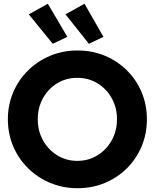

<svg xmlns="http://www.w3.org/2000/svg" viewBox="-20 -997 826 1025"><path d="M394 7.8Q316.4 7.8 248.8 -20.3Q181.2 -48.3 130.1 -98.6Q79.1 -148.9 50.5 -215.8Q22 -282.7 22 -360.4Q22 -437.5 50.5 -504.4Q79.1 -571.3 130.1 -621.3Q181.2 -671.4 248.5 -699.5Q315.9 -727.5 393.6 -727.5Q472.2 -727.5 539.6 -699.5Q606.9 -671.4 657.5 -621.3Q708 -571.3 736.1 -504.4Q764.2 -437.5 764.2 -360.4Q764.2 -282.7 736.1 -215.8Q708 -148.9 657.5 -98.6Q606.9 -48.3 539.6 -20.3Q472.2 7.8 394 7.8ZM392.6 -138.2Q452.1 -138.2 500.2 -167.7Q548.3 -197.3 576.4 -247.8Q604.5 -298.3 604.5 -360.4Q604.5 -423.3 576.2 -473.4Q547.9 -523.4 500 -552.5Q452.1 -581.5 392.6 -581.5Q333.5 -581.5 285.6 -552.5Q237.8 -523.4 209.7 -473.4Q181.6 -423.3 181.6 -360.4Q181.6 -297.9 209.7 -247.6Q237.8 -197.3 285.6 -167.7Q333.5 -138.2 392.6 -138.2ZM261.7 -763.2 133.8 -920.4 235.4 -977.1 339.4 -800.3ZM454.6 -763.2 329.6 -920.4 431.2 -977.1 532.2 -800.3Z"/></svg>

Font: Reddit Sans ExtraBold
Style: Regular
Weight: 800
Designer: Stephen Hutchings
Foundry: Reddit
Version: Version 1.014; ttfautohint (v1.8.4.7-5d5b)